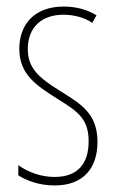

<svg xmlns="http://www.w3.org/2000/svg" viewBox="-20 -557 352 587"><path d="M278 -123C278 -210 228 -239 162 -280C98 -320 65 -349 65 -407C65 -475 109 -512 174 -512C206 -512 240 -503 262 -487L275 -510C249 -527 213 -537 175 -537C82 -537 39 -479 39 -408C39 -330 90 -296 157 -254C216 -217 251 -195 251 -125C251 -56 217 -16 147 -16C105 -16 65 -31 36 -52V-21C59 -6 98 10 147 10C235 10 278 -43 278 -123Z"/></svg>

Font: Noto Sans Myanmar UI ExtraCondensed Thin
Style: Regular
Weight: 100
Width: 2
Designer: Monotype Design Team
Foundry: Monotype Imaging Inc.
Version: Version 2.103